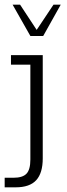

<svg xmlns="http://www.w3.org/2000/svg" viewBox="-32 -631 286 822"><path d="M-12 171V130H26Q65 130 81.5 112.5Q98 95 98 52V-354H15V-395H151V47Q151 110 123 140.5Q95 171 35 171ZM98 -477 22 -611H54L125 -503L197 -611H228L153 -477Z"/></svg>

Font: Rokkitt SemiBold Light
Style: Regular
Weight: 300
Version: Version 3.103